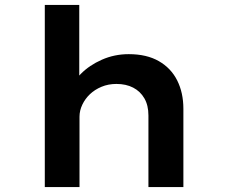

<svg xmlns="http://www.w3.org/2000/svg" viewBox="-20 -760 921 780"><path d="M162 0V-740H302V-395L263 -384Q274 -425 308.5 -460Q343 -495 394 -517.5Q445 -540 503 -540Q576 -540 625.5 -511.5Q675 -483 700 -433Q725 -383 725 -318V0H583V-291Q583 -332 566.5 -360.5Q550 -389 521 -404Q492 -419 453 -419Q420 -419 392.5 -407.5Q365 -396 345.5 -377.5Q326 -359 314.5 -335Q303 -311 303 -286V0H233Q201 0 183.5 0Q166 0 162 0Z"/></svg>

Font: Lexend Mega SemiBold
Style: Regular
Weight: 600
Designer: Bonnie Shaver-Troup, Thomas Jockin
Foundry: Lexend
Version: Version 1.007